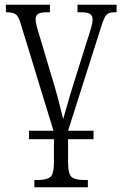

<svg xmlns="http://www.w3.org/2000/svg" viewBox="-20 -556 519 815"><path d="M103 35V-1H207L68 -455Q59 -486 47 -495Q35 -504 5 -504V-536H192V-504H179Q153 -504 142 -497Q131 -490 131 -474Q131 -462 136.5 -442.5Q142 -423 147 -406L206 -209Q218 -169 230 -123Q242 -77 248 -50Q254 -70 265.5 -111Q277 -152 295 -209L348 -378Q360 -414 366.5 -437Q373 -460 373 -473Q373 -490 361.5 -497Q350 -504 323 -504H309V-536H475V-504H468Q451 -504 441 -499.5Q431 -495 424 -481Q417 -467 408 -438L269 -1H377V35H269V133Q269 183 284.5 195.5Q300 208 336 208H353V239H126V208H141Q178 208 193.5 195.5Q209 183 209 133V35Z"/></svg>

Font: Noto Serif Condensed Light
Style: Regular
Weight: 300
Width: 3
Designer: Monotype Design Team
Foundry: Monotype Imaging Inc.
Version: Version 2.013